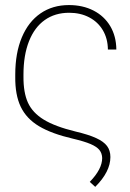

<svg xmlns="http://www.w3.org/2000/svg" viewBox="-20 -558 513 755"><path d="M437.5 -363.3H404.3Q403.8 -406.2 384.5 -439Q365.2 -471.7 330.8 -489.7Q296.4 -507.8 252 -507.8Q196.3 -507.8 156 -479.2Q115.7 -450.7 94 -395.8Q72.3 -340.8 72.3 -264.6V-256.8Q71.8 -194.3 89.8 -154.5Q107.9 -114.7 152.1 -87.6Q196.3 -60.5 276.4 -41Q328.1 -28.8 357.9 -15.1Q387.7 -1.5 400.9 16.1Q414.1 33.7 414.1 59.6Q414.1 117.2 354.5 176.8L333 157.2Q381.8 106.9 381.8 63.5Q381.3 44.9 371.1 32Q360.8 19 336.4 8.5Q312 -2 266.6 -12.7Q182.6 -32.2 133.3 -61.8Q84 -91.3 61.5 -138.2Q39.1 -185.1 40 -256.8V-264.6Q40 -349.6 65.9 -411.1Q91.8 -472.7 139.4 -505.4Q187 -538.1 251 -538.1Q305.7 -538.1 347.9 -516.4Q390.1 -494.6 413.6 -455.1Q437 -415.5 437.5 -363.3Z"/></svg>

Font: Pretendard Std Thin
Style: Regular
Weight: 100
Designer: Base glyphs from Inter by Rasmus Andersson; Hangeul glyphs from Noto Sans CJK(Source Han Sans) by Jang Soo-young and Kan
Foundry: Kil Hyung-jin
Version: Version 1.309